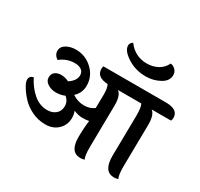

<svg xmlns="http://www.w3.org/2000/svg" viewBox="-187 -1166 1469 1410"><g transform="rotate(30 547.5 -460.5)"><path d="M765 -753Q677 -753 608.5 -797.5Q540 -842 540 -885Q540 -910 563 -921Q624 -839 726 -839Q774 -839 815.5 -861Q857 -883 878 -927Q901 -925 919 -906.5Q937 -888 937 -863Q937 -812 882.5 -782.5Q828 -753 765 -753ZM675 -456 670 -98Q670 -20 684 0Q668 6 649 6Q561 6 561 -119Q561 -193 570 -262Q545 -257 513.5 -257Q482 -257 440 -274Q450 -248 450 -219Q450 -158 408.5 -118.5Q367 -79 303 -79Q239 -79 186 -105.5Q133 -132 99 -169Q65 -206 44 -241.5Q23 -277 23 -297Q23 -329 57 -337Q90 -270 143 -223.5Q196 -177 262 -177Q304 -177 332.5 -200.5Q361 -224 361 -266Q361 -292 349 -311Q337 -330 327 -336Q292 -321 253 -321Q214 -321 183 -340.5Q152 -360 152 -391Q152 -422 172.5 -437.5Q193 -453 224.5 -453Q256 -453 290 -437Q345 -473 345 -519Q345 -548 323.5 -563Q302 -578 268 -578Q199 -578 145 -534Q110 -557 110 -592.5Q110 -628 144.5 -648Q179 -668 225 -668Q307 -668 366 -612Q425 -556 425 -477Q425 -415 379 -373Q426 -342 478 -342Q530 -342 564 -369Q566 -427 566 -484.5Q566 -542 551 -565Q456 -570 456 -639Q456 -652 460 -662H990Q1095 -662 1095 -591Q1095 -580 1089 -565H925Q960 -540 960 -456L955 -98Q955 -22 969 0Q953 6 934 6Q846 6 846 -125L851 -468Q851 -543 837 -565H639Q675 -539 675 -456Z"/></g></svg>

Font: Laila SemiBold
Style: Regular
Weight: 600
Designer: Hitesh Malaviya
Foundry: Indian Type Foundry
Version: Version 1.302;PS 1.0;hotconv 1.0.78;makeotf.lib2.5.61930; tt